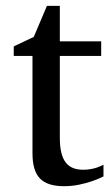

<svg xmlns="http://www.w3.org/2000/svg" viewBox="-20 -623 380 655"><path d="M333 -21Q314.5 -11.7 292.5 -4.4Q273.9 2 249.5 7.1Q225.1 12.2 198.2 12.2Q141.6 12.2 116.2 -14.2Q90.8 -40.5 90.8 -100.1V-432.1H26.9V-464.8L95.2 -497.1L140.1 -603H184.1V-481.9H325.2V-432.1H184.1V-152.8Q184.1 -123 189.2 -102.3Q194.3 -81.5 204.3 -68.6Q214.4 -55.7 229.2 -49.8Q244.1 -43.9 264.2 -43.9Q278.8 -43.9 291.3 -46.4Q303.7 -48.8 313 -52.2Q323.7 -56.2 333 -61Z"/></svg>

Font: BabelStone Ogham Special
Style: Regular
Weight: 400
Designer: Andrew West
Foundry: BabelStone
Version: Version 1.02 March 14, 2022